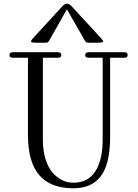

<svg xmlns="http://www.w3.org/2000/svg" viewBox="-20 -1010 740 1030"><path d="M30.8 -714.8Q30.8 -721.7 35.6 -725.8Q40.5 -730 48.8 -730H291Q299.3 -730 304.2 -725.8Q309.1 -721.7 309.1 -714.8Q309.1 -700.2 291 -700.2H210V-259.8Q210 -202.6 223.9 -157.5Q237.8 -112.3 261 -85.2Q284.2 -58.1 312.7 -43.9Q341.3 -29.8 373 -29.8Q452.1 -29.8 491.5 -91.1Q530.8 -152.3 530.8 -259.8V-700.2H455.1Q437 -700.2 437 -714.8Q437 -721.7 441.9 -725.8Q446.8 -730 455.1 -730H647Q655.3 -730 660.2 -725.8Q665 -721.7 665 -714.8Q665 -700.2 647 -700.2H570.8V-276.9Q570.8 -201.2 557.4 -147Q543.9 -92.8 517.6 -60.8Q491.2 -28.8 455.8 -14.4Q420.4 0 373 0Q251 0 190.4 -70.6Q129.9 -141.1 129.9 -287.1V-700.2H48.8Q30.8 -700.2 30.8 -714.8ZM147 -785.2Q149.4 -780.8 179.2 -780.8H210.9Q212.4 -780.8 215.3 -780.8Q229.5 -780.8 234.4 -782.2Q239.3 -783.7 243.2 -791L338.9 -960L436 -791Q439.9 -783.7 444.8 -782.2Q449.7 -780.8 463.4 -780.8Q466.3 -780.8 467.8 -780.8H500Q530.3 -780.8 532.2 -785.2Q535.2 -791 521 -806.2L361.8 -979Q350.6 -990.2 338.9 -990.2Q328.1 -990.2 316.9 -979L158.2 -806.2Q144 -791 147 -785.2Z"/></svg>

Font: Director Light
Style: Regular
Weight: 100
Designer: Ange Degheest & May Jolivet & Justine Herbel
Foundry: Velvetyne Type Foundry
Version: Version 1.000;FEAKit 1.0